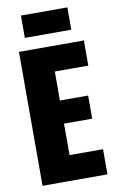

<svg xmlns="http://www.w3.org/2000/svg" viewBox="-93 -882 565 932"><g transform="rotate(-10 190.0 -416.0)"><path d="M39 0V-660H194V0ZM147 0V-124H359V0ZM147 -279V-393H333V-279ZM147 -536V-660H359V-536ZM79 -722V-832H308V-722Z"/></g></svg>

Font: Bricolage Grotesque 48pt Condensed ExtraBold
Style: Regular
Weight: 800
Width: 3
Designer: Mathieu Triay
Foundry: Atelier Triay
Version: Version 1.001;gftools[0.9.33.dev8+g029e19f]